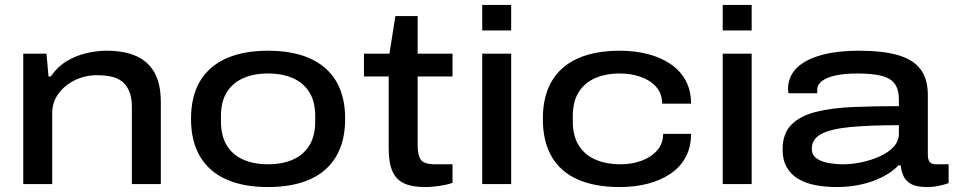

<svg xmlns="http://www.w3.org/2000/svg" viewBox="-20 -744 3856 776"><path d="M74 0V-527H168L176 -435H185Q214 -476 251.5 -498Q289 -520 330.5 -529.5Q372 -539 410 -539Q483 -539 531.5 -517Q580 -495 605 -449.5Q630 -404 630 -331V0H513V-311Q513 -349 502.5 -374.5Q492 -400 473.5 -414.5Q455 -429 429 -434.5Q403 -440 371 -440Q325 -440 284 -420.5Q243 -401 217 -366.5Q191 -332 191 -286V0Z M1063 12Q964 12 894.5 -19Q825 -50 788.5 -111.5Q752 -173 752 -264Q752 -355 788.5 -416Q825 -477 894.5 -508Q964 -539 1063 -539Q1163 -539 1232.5 -508Q1302 -477 1338.5 -416Q1375 -355 1375 -264Q1375 -173 1338.5 -111.5Q1302 -50 1232.5 -19Q1163 12 1063 12ZM1063 -80Q1121 -80 1164 -99Q1207 -118 1230.5 -156.5Q1254 -195 1254 -254V-274Q1254 -333 1230.5 -371Q1207 -409 1164 -428Q1121 -447 1063 -447Q1006 -447 963 -428Q920 -409 896.5 -371Q873 -333 873 -274V-254Q873 -195 896.5 -156.5Q920 -118 963 -99Q1006 -80 1063 -80Z M1698 12Q1646 12 1614 -2.5Q1582 -17 1566.5 -51Q1551 -85 1551 -142V-435H1451V-527H1554L1578 -679H1668V-527H1809V-435H1668V-156Q1668 -118 1680.5 -99Q1693 -80 1739 -80H1809V-5Q1796 0 1775.5 4Q1755 8 1734.5 10Q1714 12 1698 12Z M1929 -621V-724H2046V-621ZM1929 0V-527H2046V0Z M2485 12Q2385 12 2315.5 -18.5Q2246 -49 2210 -110.5Q2174 -172 2174 -264Q2174 -355 2210 -416Q2246 -477 2315.5 -508Q2385 -539 2485 -539Q2546 -539 2598.5 -525.5Q2651 -512 2690.5 -485Q2730 -458 2751.5 -418Q2773 -378 2773 -325H2656Q2656 -366 2632 -393Q2608 -420 2569 -433.5Q2530 -447 2485 -447Q2428 -447 2385 -428Q2342 -409 2318.5 -371Q2295 -333 2295 -274V-254Q2295 -195 2319 -156.5Q2343 -118 2386.5 -99Q2430 -80 2489 -80Q2533 -80 2572 -94Q2611 -108 2635.5 -135.5Q2660 -163 2660 -203H2773Q2773 -149 2751 -108.5Q2729 -68 2689.5 -41.5Q2650 -15 2598 -1.5Q2546 12 2485 12Z M2901 -621V-724H3018V-621ZM2901 0V-527H3018V0Z M3362 12Q3316 12 3276.5 4.5Q3237 -3 3207 -20.5Q3177 -38 3160 -67.5Q3143 -97 3143 -140Q3143 -204 3178.5 -240Q3214 -276 3278.5 -292Q3343 -308 3428.5 -311.5Q3514 -315 3613 -315V-342Q3613 -382 3596.5 -405Q3580 -428 3543 -437.5Q3506 -447 3444 -447Q3393 -447 3357 -439Q3321 -431 3302 -416.5Q3283 -402 3283 -382V-367H3167Q3166 -371 3165.5 -375.5Q3165 -380 3165 -385Q3165 -432 3197.5 -466.5Q3230 -501 3294.5 -520Q3359 -539 3455 -539Q3545 -539 3606.5 -522Q3668 -505 3699 -466Q3730 -427 3730 -360V-119Q3730 -99 3737.5 -89.5Q3745 -80 3764 -80H3814V-4Q3802 1 3777.5 6.5Q3753 12 3727 12Q3685 12 3663 0Q3641 -12 3632 -32Q3623 -52 3620 -76H3612Q3585 -48 3545 -28Q3505 -8 3458.5 2Q3412 12 3362 12ZM3388 -80Q3424 -80 3463.5 -88.5Q3503 -97 3537 -112.5Q3571 -128 3592 -151Q3613 -174 3613 -204V-238Q3495 -238 3416.5 -230.5Q3338 -223 3299.5 -202.5Q3261 -182 3261 -143Q3261 -118 3279.5 -104.5Q3298 -91 3327.5 -85.5Q3357 -80 3388 -80Z"/></svg>

Font: Archivo Expanded Medium
Style: Regular
Weight: 500
Width: 7
Designer: Hector Gatti
Foundry: Omnibus-Type
Version: Version 2.001